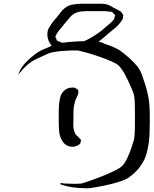

<svg xmlns="http://www.w3.org/2000/svg" viewBox="-20 -980 826 1033"><path d="M781 -215Q778 -193 771 -163.5Q764 -134 751 -111Q745 -101 738 -90Q731 -79 723 -70Q713 -59 702 -48.5Q691 -38 678 -29Q669 -20 646 -11Q623 -2 593.5 6Q564 14 534.5 20Q505 26 482 29.5Q459 33 450 33Q428 33 396 30.5Q364 28 341 22Q334 20 327.5 18.5Q321 17 314 15Q313 14 310.5 13.5Q308 13 306 12L305 5Q307 4 311 5Q315 6 316 6Q323 7 330 7.5Q337 8 344 8Q363 9 382 9Q401 9 420 7Q431 4 461.5 -6.5Q492 -17 528.5 -31.5Q565 -46 595.5 -61Q626 -76 637 -87Q652 -102 665 -130Q678 -158 687.5 -186Q697 -214 701 -229Q705 -252 705.5 -283.5Q706 -315 706 -337Q706 -352 706 -377.5Q706 -403 705 -428.5Q704 -454 701 -469Q698 -480 689 -501.5Q680 -523 668.5 -547.5Q657 -572 644 -593.5Q631 -615 620 -626Q609 -637 578 -650.5Q547 -664 510.5 -676.5Q474 -689 443 -697.5Q412 -706 401 -708Q390 -709 367 -708.5Q344 -708 318 -706Q292 -704 269 -700Q246 -696 235 -690Q213 -680 179.5 -664.5Q146 -649 123 -627Q107 -614 93 -595L82 -583Q79 -580 79 -580Q78 -580 79.5 -583.5Q81 -587 82 -587Q84 -594 87 -600Q90 -606 94 -613Q109 -636 131 -656.5Q153 -677 175 -693Q192 -705 211 -713.5Q230 -722 249 -729Q258 -738 287.5 -744.5Q317 -751 356.5 -754.5Q396 -758 435.5 -758.5Q475 -759 504.5 -755.5Q534 -752 543 -744Q564 -738 584 -729.5Q604 -721 623 -710Q646 -694 673 -670Q700 -646 719 -623Q736 -601 746.5 -569Q757 -537 765 -514Q770 -494 775 -473Q780 -452 782 -432Q785 -410 785.5 -381Q786 -352 786 -329Q786 -307 785 -273.5Q784 -240 781 -215ZM398 -468Q394 -459 389.5 -449.5Q385 -440 383 -430Q376 -408 375.5 -384Q375 -360 375 -337Q375 -323 374.5 -307.5Q374 -292 378 -278Q380 -274 382 -268Q384 -262 386 -258Q390 -253 395 -249Q400 -245 404 -240Q406 -237 410.5 -233Q415 -229 416 -226Q416 -224 415 -220.5Q414 -217 413 -215Q413 -214 413 -211.5Q413 -209 411 -207Q410 -205 407 -203.5Q404 -202 402 -200Q392 -193 378 -191Q364 -189 351 -193Q331 -199 319 -216Q307 -233 302 -252Q298 -268 297.5 -285.5Q297 -303 296 -320Q296 -343 296 -371.5Q296 -400 298 -422Q300 -439 304.5 -457.5Q309 -476 322 -489Q340 -509 371 -509Q373 -509 376.5 -509Q380 -509 382 -508Q385 -507 388.5 -504.5Q392 -502 395 -500Q399 -498 400 -497Q401 -496 401 -493.5Q401 -491 401 -489Q402 -483 401.5 -479Q401 -475 398 -468ZM567 -803Q554 -792 541 -780.5Q528 -769 514 -758Q503 -748 490.5 -739Q478 -730 464 -723Q454 -719 443.5 -716.5Q433 -714 422 -712Q410 -711 397.5 -710.5Q385 -710 372 -710Q357 -710 336 -710.5Q315 -711 294 -716Q273 -721 258 -735Q252 -741 248 -748Q244 -755 241 -762Q231 -789 237 -815Q239 -823 244 -831.5Q249 -840 254 -847Q262 -860 272 -871.5Q282 -883 292 -895Q300 -906 308.5 -916.5Q317 -927 327 -935Q347 -952 371 -955.5Q395 -959 417 -960H489Q506 -960 523 -960Q540 -960 556 -956Q564 -954 571 -950Q578 -946 585 -942L619 -924Q622 -922 626 -920Q630 -918 633 -915L637 -908Q639 -906 641 -903Q643 -900 643 -898Q644 -897 643 -894.5Q642 -892 642 -890Q642 -887 642 -884Q642 -881 640 -878Q639 -875 637 -872Q635 -869 633 -867Q621 -848 603.5 -833Q586 -818 567 -803ZM326 -851Q319 -842 311.5 -833Q304 -824 296 -814Q293 -810 289.5 -805.5Q286 -801 284 -796Q283 -793 280.5 -788.5Q278 -784 278 -781Q278 -780 279.5 -777.5Q281 -775 282 -774Q284 -765 287 -761Q289 -760 290 -760Q291 -760 292 -759Q296 -758 300 -756Q304 -754 308 -752Q317 -750 327.5 -750Q338 -750 348 -750Q364 -750 381 -750Q398 -750 414 -752Q429 -755 455 -769Q481 -783 507 -801Q533 -819 548 -834Q557 -842 566.5 -849.5Q576 -857 584 -866Q586 -868 589 -871Q592 -874 593 -876Q595 -880 596 -884.5Q597 -889 598 -893Q598 -895 599 -896.5Q600 -898 599 -899Q599 -901 597.5 -901.5Q596 -902 595 -903Q593 -905 590 -909Q587 -913 584 -915Q581 -917 577 -917Q573 -917 570 -917Q557 -920 542.5 -920Q528 -920 514 -920H445Q432 -920 418 -918.5Q404 -917 391 -912Q371 -904 356 -886.5Q341 -869 326 -851Z"/></svg>

Font: Rubik Vinyl
Style: Regular
Weight: 400
Designer: Hubert and Fischer, NaN
Foundry: Hubert and Fischer, NaN
Version: Version 2.200